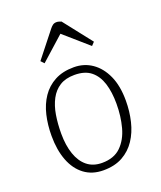

<svg xmlns="http://www.w3.org/2000/svg" viewBox="-142 -849 801 954"><g transform="rotate(-20 258.5 -372.0)"><path d="M240 14Q181 14 139.5 -17Q98 -48 76.5 -104Q55 -160 55 -235Q55 -293 67 -344Q79 -395 105.5 -434Q132 -473 174 -495.5Q216 -518 275 -518Q329 -518 371 -489Q413 -460 437.5 -406Q462 -352 462 -274Q462 -217 449.5 -165Q437 -113 410.5 -73Q384 -33 342 -9.5Q300 14 240 14ZM246 -23Q309 -23 345.5 -58.5Q382 -94 397.5 -151.5Q413 -209 413 -275Q413 -337 398.5 -383Q384 -429 352 -455Q320 -481 265 -481Q218 -481 187 -461.5Q156 -442 137.5 -407Q119 -372 111.5 -326.5Q104 -281 104 -229Q104 -167 120 -120.5Q136 -74 167.5 -48.5Q199 -23 246 -23ZM413 -603 397 -586 270 -697 146 -586 130 -603 236 -737Q243 -746 251 -752Q259 -758 271 -758Q278 -758 284 -756Q290 -754 296 -752Z"/></g></svg>

Font: Literata 18pt ExtraLight
Style: Italic
Weight: 250
Italic angle: -2°
Designer: Latin by Veronika Burian and Jose Scaglione. Greek by Irene Vlachou. Cyrillic by Vera Evstafieva
Foundry: TypeTogether
Version: Version 3.103;gftools[0.9.29]